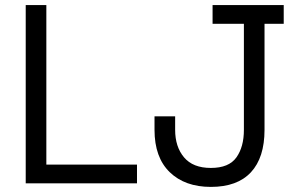

<svg xmlns="http://www.w3.org/2000/svg" viewBox="-20 -720 1179 754"><path d="M518 0H81V-700H162V-73.5H518ZM808.2 14Q706.2 14 646.5 -43.9Q586.8 -101.8 586.8 -210V-263.2H667.8V-210Q667.8 -143.5 702.8 -102Q737.8 -60.5 808 -60.5Q879 -60.5 908.4 -101.9Q937.8 -143.2 937.8 -210V-626.5H814.8V-700H1094.2V-626.5H1018.8V-210Q1018.8 -101 965.4 -43.5Q912 14 808.2 14Z"/></svg>

Font: Space Grotesk Variable Light
Style: Regular
Weight: 300
Designer: Florian Karsten
Foundry: Florian Karsten
Version: Version 2.000